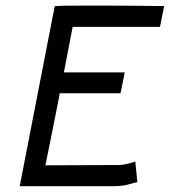

<svg xmlns="http://www.w3.org/2000/svg" viewBox="-20 -653 597 675"><path d="M172.4 -631.3 49.3 1.5H382.3C419.4 1.5 438 -6.8 462.9 -13.2L455.6 -85.4C455.6 -85.4 423.3 -72.8 396 -72.8L139.6 -71.8C147 -109.4 168.5 -211.4 187.5 -310.5L189.9 -325.2H403.8L418.5 -398.4H204.6L235.4 -558.6H542.5L557.1 -631.8H549.3C513.2 -631.8 446.8 -633.3 374 -633.3H320.3H272.5C234.4 -633.3 200.2 -633.3 172.4 -631.3Z"/></svg>

Font: Fantasque Sans Mono
Style: RegItalic
Weight: 400
Italic angle: -11°
Monospace: yes
Designer: Jany Belluz
Version: Version 1.6.3